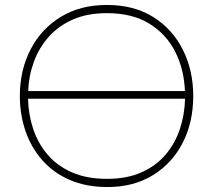

<svg xmlns="http://www.w3.org/2000/svg" viewBox="-20 -745 859 774"><path d="M413 9Q327 9 261 -19.8Q195 -48.5 150.2 -99.5Q105.5 -150.5 82.8 -216.8Q60 -283 60 -358Q60 -461.5 102.8 -544.8Q145.5 -628 224.2 -676.5Q303 -725 411 -725Q521 -725 598.8 -675.8Q676.5 -626.5 717.8 -543.2Q759 -460 759 -358Q759 -253 716.8 -170Q674.5 -87 596.8 -39Q519 9 413 9ZM411 -692Q332.5 -692 274.2 -666.5Q216 -641 176.8 -597Q137.5 -553 116.8 -496.5Q96 -440 93.5 -378H725.5Q722 -466.5 685.8 -537.5Q649.5 -608.5 581 -650.2Q512.5 -692 411 -692ZM411 -24Q492 -24 551 -50.5Q610 -77 648.2 -122.5Q686.5 -168 705.5 -226Q724.5 -284 726 -347H93Q94.5 -283 114 -224.8Q133.5 -166.5 172.2 -121.2Q211 -76 270.5 -50Q330 -24 411 -24Z"/></svg>

Font: Heraclito Thin
Style: Regular
Weight: 100
Designer: Kostas Bartsokas (font) & Cristiano Sobral (main changes)
Foundry: Kostas Bartsokas (font) & Cristiano Sobral (main changes)
Version: Version 1.00;July 8, 2020;FontCreator 13.0.0.2655 64-bit